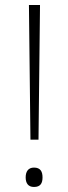

<svg xmlns="http://www.w3.org/2000/svg" viewBox="-20 -734 272 763"><path d="M133 -179 139 -714H95L101 -179ZM82 -29C82 -6 92 9 115 9C141 9 149 -6 149 -29C149 -52 141 -68 115 -68C92 -68 82 -52 82 -29Z"/></svg>

Font: Noto Sans Georgian ExtraLight
Style: Regular
Weight: 200
Designer: Monotype Design Team, Akaki Razmadze
Foundry: Google LLC
Version: Version 2.005